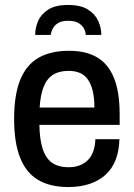

<svg xmlns="http://www.w3.org/2000/svg" viewBox="-20 -743 540 775"><path d="M256 12Q182 12 133.5 -17Q85 -46 61 -107Q37 -168 37 -263Q37 -360 61.5 -420.5Q86 -481 135 -509.5Q184 -538 259 -538Q327 -538 372 -511.5Q417 -485 440 -428.5Q463 -372 463 -281V-239H139Q140 -181 152 -143Q164 -105 189.5 -86.5Q215 -68 257 -68Q282 -68 301.5 -75.5Q321 -83 335 -97Q349 -111 356.5 -132.5Q364 -154 365 -181H462Q461 -135 447 -98.5Q433 -62 406 -37.5Q379 -13 341 -0.5Q303 12 256 12ZM140 -309H361Q361 -349 354 -377Q347 -405 334 -423Q321 -441 301.5 -449Q282 -457 257 -457Q218 -457 193 -440.5Q168 -424 155.5 -391Q143 -358 140 -309ZM254 -723Q306 -723 335 -704.5Q364 -686 376.5 -658.5Q389 -631 389 -602H326Q326 -614 319 -627.5Q312 -641 297 -650Q282 -659 255 -659Q229 -659 214.5 -650Q200 -641 193 -627.5Q186 -614 185 -602H122Q122 -631 134 -658.5Q146 -686 175 -704.5Q204 -723 254 -723Z"/></svg>

Font: Archivo SemiCondensed Medium
Style: Regular
Weight: 500
Width: 4
Designer: Hector Gatti
Foundry: Omnibus-Type
Version: Version 2.001